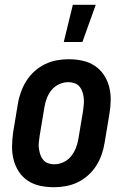

<svg xmlns="http://www.w3.org/2000/svg" viewBox="-20 -776 540 804"><path d="M206 8Q176 8 148 2Q120 -4 97 -19Q74 -34 59 -57Q44 -80 37 -107Q30 -134 30.5 -163.5Q31 -193 35 -222L55 -342Q59 -367 68 -391.5Q77 -416 91 -438Q105 -460 125 -478Q145 -496 169 -507.5Q193 -519 218 -523.5Q243 -528 267 -528Q297 -528 325 -522Q353 -516 376 -501Q399 -486 414.5 -463Q430 -440 437 -413Q444 -386 443.5 -356.5Q443 -327 438 -298L418 -178Q414 -153 405.5 -128.5Q397 -104 383 -82Q369 -60 349 -42Q329 -24 305 -12.5Q281 -1 255.5 3.5Q230 8 206 8ZM207 -88Q226 -88 245 -96.5Q264 -105 277 -121Q290 -137 297.5 -155.5Q305 -174 308 -193L328 -313Q330 -327 331 -340.5Q332 -354 330.5 -367Q329 -380 325 -392Q321 -404 313 -413.5Q305 -423 292.5 -427.5Q280 -432 266 -432Q247 -432 228 -423.5Q209 -415 196 -399Q183 -383 176 -364.5Q169 -346 166 -327L146 -207Q144 -193 142.5 -179.5Q141 -166 143 -153Q145 -140 149 -128Q153 -116 161 -106.5Q169 -97 181 -92.5Q193 -88 207 -88ZM247 -600 285 -756H381L325 -600Z"/></svg>

Font: Iosevka Curly Slab
Style: Bold Italic
Weight: 700
Italic angle: -9°
Monospace: yes
Designer: Belleve Invis
Foundry: Belleve Invis
Version: Version 22.1.2; ttfautohint (v1.8.4)